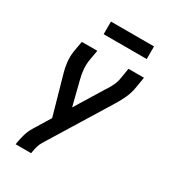

<svg xmlns="http://www.w3.org/2000/svg" viewBox="-219 -839 1039 1159"><g transform="rotate(30 300.0 -259.5)"><path d="M78 205 79 198Q84 165 93.5 132.5Q103 100 121 71L190 -42L116 -304Q105 -340 100.5 -378.5Q96 -417 102 -457L115 -530H223L210 -457Q205 -423 208 -391Q211 -359 219 -328L262 -158L381 -352Q382 -354 383 -355.5Q384 -357 385 -359H386Q401 -382 412.5 -406.5Q424 -431 428 -457L440 -530H548L536 -457Q530 -417 512.5 -378.5Q495 -340 472 -304L212 119Q201 137 195.5 157.5Q190 178 187 198L186 205ZM206 -636V-724H506V-636Z"/></g></svg>

Font: Iosevka Curly SmBdExObl
Style: Regular
Weight: 600
Width: 7
Italic angle: -9°
Monospace: yes
Designer: Belleve Invis
Foundry: Belleve Invis
Version: Version 11.1.0; ttfautohint (v1.8.3)